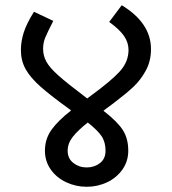

<svg xmlns="http://www.w3.org/2000/svg" viewBox="-20 -715 658 735"><path d="M416 -321 385 -298 376 -291Q429 -250 450 -217.5Q471 -185 471 -138Q471 -98 449 -66.5Q427 -35 390.5 -17.5Q354 0 312 0Q270 0 233 -17.5Q196 -35 174 -66.5Q152 -98 152 -138Q152 -183 177 -218Q202 -253 252 -292L250 -294Q175 -348 135.5 -383Q96 -418 78 -450.5Q60 -483 60 -523Q60 -557 71 -591Q82 -625 110 -670L184 -635Q161 -590 153 -570.5Q145 -551 145 -528Q145 -502 157.5 -479Q170 -456 203 -426.5Q236 -397 301 -348Q313 -339 314 -338Q315 -339 327 -348Q404 -404 438 -441Q472 -478 472 -524Q472 -552 455 -577Q438 -602 398 -631L446 -695Q558 -627 558 -527Q558 -481 538 -444.5Q518 -408 489.5 -381.5Q461 -355 416 -321ZM316 -246Q278 -216 258.5 -191Q239 -166 239 -138Q239 -108 261 -91Q283 -74 312 -74Q341 -74 362.5 -90.5Q384 -107 384 -138Q384 -171 369 -193.5Q354 -216 316 -246Z"/></svg>

Font: FiraGO
Style: Regular
Weight: 400
Designer: bBox Type
Foundry: bBox Type GmbH
Version: Version 1.001;April 20, 2020;FontCreator 12.0.0.2555 64-bit